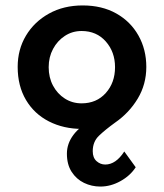

<svg xmlns="http://www.w3.org/2000/svg" viewBox="-20 -463 602 706"><path d="M349 223Q317 223 289 209.5Q261 196 243.5 169Q226 142 226 102Q226 65 250 33Q274 1 314 -17L351 -15Q340 -5 319.5 3Q299 11 282 11Q214 11 160 -16.5Q106 -44 75.5 -95.5Q45 -147 45 -217Q45 -281 75.5 -332Q106 -383 160 -413Q214 -443 284 -443Q355 -443 407.5 -413.5Q460 -384 489 -332.5Q518 -281 518 -217Q518 -153 486.5 -100.5Q455 -48 403 -12Q367 14 344 36Q321 58 321 93Q321 117 335 129.5Q349 142 367 142Q406 142 437 94L479 152Q459 183 423 203Q387 223 349 223ZM280 -83Q335 -83 369 -121Q403 -159 403 -216Q403 -272 369 -310.5Q335 -349 280 -349Q246 -349 218.5 -331Q191 -313 175 -283Q159 -253 159 -216Q159 -178 175 -148Q191 -118 218.5 -100.5Q246 -83 280 -83Z"/></svg>

Font: Reem Kufi Fun Medium
Style: Regular
Weight: 500
Designer: Khaled Hosny
Version: Version 1.005